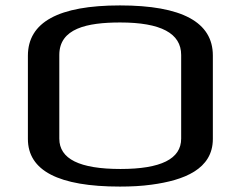

<svg xmlns="http://www.w3.org/2000/svg" viewBox="-20 -679 889 709"><path d="M766 -474C766 -597 652 -659 423 -659C196 -659 83 -597 83 -473V-166C83 -49 196 10 423 10C464 10 503 8 539 3C659 -13 766 -54 766 -166ZM424 -596C574 -596 649 -556 649 -476V-167C649 -92 574 -55 425 -55C274 -55 199 -92 199 -167V-476C199 -574 301 -596 424 -596Z"/></svg>

Font: Gamestation Extended
Style: Regular
Weight: 400
Width: 7
Designer: Jonas Hecksher
Foundry: Jonas Hecksher, Playtypeª, e-types AS
Version: Version 1.003